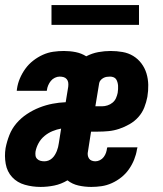

<svg xmlns="http://www.w3.org/2000/svg" viewBox="-21 -729 641 757"><path d="M139 8Q107 8 77 -0.5Q47 -9 27 -30.5Q7 -52 1.5 -83Q-4 -114 1 -145Q6 -171 16 -196.5Q26 -222 44 -243Q62 -264 85.5 -279.5Q109 -295 134.5 -305Q160 -315 186 -320Q212 -325 238 -326L248 -387Q249 -396 248 -403.5Q247 -411 242 -417Q237 -423 229.5 -425Q222 -427 214 -427Q205 -427 195.5 -422.5Q186 -418 179.5 -410Q173 -402 169 -392.5Q165 -383 164 -374Q164 -373 164 -372.5Q164 -372 163 -371H45Q45 -373 45.5 -375Q46 -377 46 -379Q49 -400 57.5 -420Q66 -440 79 -458Q92 -476 110 -490Q128 -504 148 -513Q168 -522 189 -525Q210 -528 231 -528Q255 -528 277.5 -523.5Q300 -519 319 -507Q342 -519 366.5 -523.5Q391 -528 415 -528Q439 -528 462 -524Q485 -520 504 -508.5Q523 -497 536.5 -479Q550 -461 556.5 -439.5Q563 -418 563.5 -394.5Q564 -371 560 -347Q556 -326 548 -305.5Q540 -285 525 -268Q510 -251 490 -239.5Q470 -228 449 -221Q428 -214 407 -212Q386 -210 365 -210H338L326 -133Q324 -125 325 -117.5Q326 -110 330 -104Q334 -98 341 -95.5Q348 -93 355 -93Q364 -93 373 -97.5Q382 -102 388 -110Q394 -118 397 -127Q400 -136 401 -145Q402 -146 402 -146.5Q402 -147 402 -148H521Q520 -146 520 -144Q520 -142 519 -140Q516 -120 508 -100Q500 -80 487.5 -62Q475 -44 457.5 -30Q440 -16 420 -7Q400 2 379.5 5Q359 8 339 8Q313 8 288.5 2.5Q264 -3 245 -18Q220 -3 193 2.5Q166 8 139 8Q139 8 139 8Q139 8 139 8ZM382 -310Q392 -310 403 -313.5Q414 -317 423 -324.5Q432 -332 436.5 -342.5Q441 -353 443 -363Q444 -370 444.5 -377.5Q445 -385 444.5 -391.5Q444 -398 442 -405Q440 -412 436.5 -417Q433 -422 426.5 -424.5Q420 -427 413 -427Q406 -427 399.5 -426Q393 -425 386.5 -421.5Q380 -418 375.5 -412.5Q371 -407 370 -401L355 -310ZM154 -93Q162 -93 170 -96Q178 -99 184.5 -105Q191 -111 195.5 -118.5Q200 -126 203 -133.5Q206 -141 208 -149Q210 -157 211 -165L220 -222Q203 -219 186 -212Q169 -205 154.5 -193Q140 -181 131 -164.5Q122 -148 119 -131Q118 -123 119 -115.5Q120 -108 125.5 -102.5Q131 -97 138.5 -95Q146 -93 154 -93ZM182 -631V-709H527V-631Z"/></svg>

Font: Iosevka SS04 Extended
Style: Bold Italic
Weight: 700
Width: 7
Italic angle: -9°
Monospace: yes
Designer: Belleve Invis
Foundry: Belleve Invis
Version: Version 19.0.0; ttfautohint (v1.8.4)